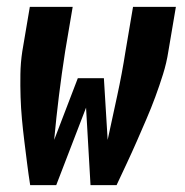

<svg xmlns="http://www.w3.org/2000/svg" viewBox="-20 -540 540 560"><path d="M68 0Q63 -32 59 -64Q55 -96 51 -128Q47 -160 44 -192.5Q41 -225 40 -257.5Q39 -290 39.5 -323.5Q40 -357 45 -390L67 -520H192L170 -390Q160 -326 152 -261.5Q144 -197 138 -132L207 -312H283L294 -132Q308 -197 322 -261.5Q336 -326 346 -390L368 -520H493L471 -390Q466 -357 455.5 -323.5Q445 -290 433 -257.5Q421 -225 407 -192.5Q393 -160 379 -128Q365 -96 350 -64Q335 -32 320 0H244L231 -226L144 0Z"/></svg>

Font: Iosevka Term Curly Heavy
Style: Italic
Weight: 900
Italic angle: -9°
Designer: Belleve Invis
Foundry: Belleve Invis
Version: Version 32.3.0